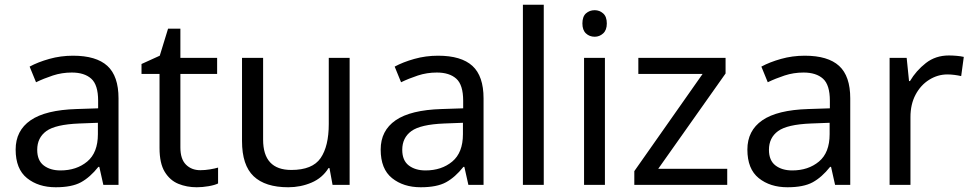

<svg xmlns="http://www.w3.org/2000/svg" viewBox="-20 -780 4101 810"><path d="M288 -545Q386 -545 433 -502Q480 -459 480 -365V0H416L399 -76H395Q360 -32 321.5 -11Q283 10 215 10Q142 10 94 -28.5Q46 -67 46 -149Q46 -229 109 -272.5Q172 -316 303 -320L394 -323V-355Q394 -422 365 -448Q336 -474 283 -474Q241 -474 203 -461.5Q165 -449 132 -433L105 -499Q140 -518 188 -531.5Q236 -545 288 -545ZM314 -259Q214 -255 175.5 -227Q137 -199 137 -148Q137 -103 164.5 -82Q192 -61 235 -61Q303 -61 348 -98.5Q393 -136 393 -214V-262Z M825 -62Q845 -62 866 -65.5Q887 -69 900 -73V-6Q886 1 860 5.5Q834 10 810 10Q768 10 732.5 -4.5Q697 -19 675 -55Q653 -91 653 -156V-468H577V-510L654 -545L689 -659H741V-536H896V-468H741V-158Q741 -109 764.5 -85.5Q788 -62 825 -62Z M1455 -536V0H1383L1370 -71H1366Q1340 -29 1294 -9.5Q1248 10 1196 10Q1099 10 1050 -36.5Q1001 -83 1001 -185V-536H1090V-191Q1090 -63 1209 -63Q1298 -63 1332.5 -113Q1367 -163 1367 -257V-536Z M1828 -545Q1926 -545 1973 -502Q2020 -459 2020 -365V0H1956L1939 -76H1935Q1900 -32 1861.5 -11Q1823 10 1755 10Q1682 10 1634 -28.5Q1586 -67 1586 -149Q1586 -229 1649 -272.5Q1712 -316 1843 -320L1934 -323V-355Q1934 -422 1905 -448Q1876 -474 1823 -474Q1781 -474 1743 -461.5Q1705 -449 1672 -433L1645 -499Q1680 -518 1728 -531.5Q1776 -545 1828 -545ZM1854 -259Q1754 -255 1715.5 -227Q1677 -199 1677 -148Q1677 -103 1704.5 -82Q1732 -61 1775 -61Q1843 -61 1888 -98.5Q1933 -136 1933 -214V-262Z M2274 0H2186V-760H2274Z M2489 -737Q2509 -737 2524.5 -723.5Q2540 -710 2540 -681Q2540 -653 2524.5 -639Q2509 -625 2489 -625Q2467 -625 2452 -639Q2437 -653 2437 -681Q2437 -710 2452 -723.5Q2467 -737 2489 -737ZM2532 -536V0H2444V-536Z M3048 0H2656V-58L2944 -468H2673V-536H3041V-470L2757 -68H3048Z M3375 -545Q3473 -545 3520 -502Q3567 -459 3567 -365V0H3503L3486 -76H3482Q3447 -32 3408.5 -11Q3370 10 3302 10Q3229 10 3181 -28.5Q3133 -67 3133 -149Q3133 -229 3196 -272.5Q3259 -316 3390 -320L3481 -323V-355Q3481 -422 3452 -448Q3423 -474 3370 -474Q3328 -474 3290 -461.5Q3252 -449 3219 -433L3192 -499Q3227 -518 3275 -531.5Q3323 -545 3375 -545ZM3401 -259Q3301 -255 3262.5 -227Q3224 -199 3224 -148Q3224 -103 3251.5 -82Q3279 -61 3322 -61Q3390 -61 3435 -98.5Q3480 -136 3480 -214V-262Z M3983 -546Q3998 -546 4015.5 -544.5Q4033 -543 4046 -540L4035 -459Q4022 -462 4006.5 -464Q3991 -466 3977 -466Q3936 -466 3900 -443.5Q3864 -421 3842.5 -380.5Q3821 -340 3821 -286V0H3733V-536H3805L3815 -438H3819Q3845 -482 3886 -514Q3927 -546 3983 -546Z"/></svg>

Font: Noto Sans Hebrew Droid SemiBold
Style: Regular
Weight: 600
Designer: Monotype Design Team
Foundry: Monotype Imaging Inc.
Version: Version 1.100; ttfautohint (v1.8.4.7-5d5b)